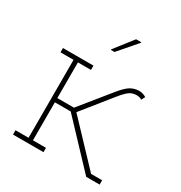

<svg xmlns="http://www.w3.org/2000/svg" viewBox="-178 -889 956 1015"><g transform="rotate(30 300.5 -381.0)"><path d="M47.4 0V-26.4H127V-502H47.4V-528.3H233.4V-502H153.8V-284.2H255.4L400.4 -463.4Q435.1 -506.3 459 -520Q482.9 -533.7 511.7 -533.7Q521.5 -533.7 533 -530.3Q544.4 -526.9 553.7 -521L542 -498.5Q535.6 -502.4 528.1 -504.9Q520.5 -507.3 511.7 -507.3Q486.8 -507.3 468.8 -495.8Q450.7 -484.4 419.9 -446.3L278.3 -270L508.8 -26.4H576.2V0H494.1L250.5 -258.3H153.8V-26.4H233.4V0ZM271 -648.9 358.9 -761.7H390.1L391.1 -759.3L293.9 -646.5H272Z"/></g></svg>

Font: Roboto Slab LO Thin
Style: Regular
Weight: 250
Designer: Google
Version: Version 2.00;September 28, 2018;FontCreator 11.5.0.2427 64-b